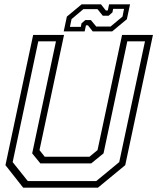

<svg xmlns="http://www.w3.org/2000/svg" viewBox="-20 -860 721 880"><path d="M86 0 5 -103 132 -700H273.5L161 -172L185 -141.5H390L427 -172L539.5 -700H681L554 -103L429 0ZM107.5 -30H421L526.5 -117L644.5 -670.5H563.5L454.5 -157L398 -111H165L127.5 -157L236.5 -670.5H155.5L38 -117ZM272 -716 286.5 -784 354 -840H443L465 -812H474L480 -840H576L561.5 -772L494 -716H405L383 -744H374L368 -716ZM300.5 -737H350.5L353.5 -753L371 -768H396.5L421 -738.5H487L541.5 -784L548.5 -819.5H498.5L495.5 -803.5L478 -788H451L427 -818H362L308 -772.5Z"/></svg>

Font: Tourney Thin Light
Style: Italic
Weight: 300
Italic angle: -12°
Version: Version 1.015